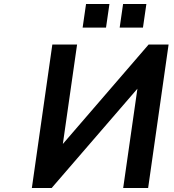

<svg xmlns="http://www.w3.org/2000/svg" viewBox="-20 -942 872 962"><path d="M238.8 0 668.5 -497.6 597.2 0H722.2L824.7 -718.8H724.6L294.9 -220.7L366.2 -718.8H242.2L139.6 0ZM511.2 -803.7 528.3 -921.9H411.1L394 -803.7ZM696.3 -803.7 713.4 -921.9H596.7L579.6 -803.7Z"/></svg>

Font: Winston SemiBold
Style: Italic
Weight: 600
Italic angle: -8.13011°
Designer: Vernon Adams, Kim Jin-seong, David Berlow, Cristiano Sobral
Foundry: The Winston Project Authors
Version: Version 3.004